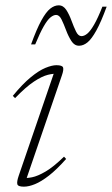

<svg xmlns="http://www.w3.org/2000/svg" viewBox="-20 -690 420 720"><path d="M50 -30.5 185.5 -425.5 198.5 -413Q182 -415 159.8 -409.5Q137.5 -404 107.5 -384.2Q77.5 -364.5 36.5 -322L28 -330.5Q64.5 -375 95.2 -400.2Q126 -425.5 150.5 -435.5Q175 -445.5 191.5 -445.5Q213.5 -445.5 216.5 -437Q219.5 -428.5 212 -407L76 -10.5L63 -23Q78.5 -21 100 -25.2Q121.5 -29.5 151 -46.8Q180.5 -64 220 -102.5L228 -94Q192.5 -54 163.5 -31.5Q134.5 -9 111.2 0.5Q88 10 69.5 10Q47.5 10 45 0.8Q42.5 -8.5 50 -30.5ZM380 -665Q359 -607.5 341.2 -575.5Q323.5 -543.5 308 -531Q292.5 -518.5 276.5 -518.5Q259 -518.5 247.8 -536Q236.5 -553.5 228 -576.2Q219.5 -599 211 -616.5Q202.5 -634 190.5 -634Q180.5 -634 169 -624.5Q157.5 -615 143.8 -591Q130 -567 112 -523.5H96.5Q117.5 -581.5 135 -613.2Q152.5 -645 168.2 -657.5Q184 -670 200 -670Q217.5 -670 228.8 -652.5Q240 -635 248.2 -612.2Q256.5 -589.5 265 -572Q273.5 -554.5 285.5 -554.5Q296 -554.5 307.5 -564Q319 -573.5 333 -597.8Q347 -622 364 -665Z"/></svg>

Font: Newsreader 24pt ExtraLight
Style: Italic
Weight: 250
Italic angle: -17°
Designer: Hugues Gentile
Foundry: Production Type
Version: Version 1.003